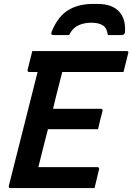

<svg xmlns="http://www.w3.org/2000/svg" viewBox="-20 -961 676 981"><path d="M333 -782H254Q244 -782 242.5 -786.5Q241 -791 245 -802Q277 -878 329 -909.5Q381 -941 456 -941H478Q550 -941 586 -904.5Q622 -868 619 -802Q619 -782 602 -782H531Q527 -817 506 -831Q485 -845 446 -845Q409 -845 379.5 -831Q350 -817 333 -782ZM33 0Q23 0 25 -11Q61 -156 98.5 -302Q136 -448 172 -593H129Q124 -593 122 -596.5Q120 -600 121 -604Q128 -630 133 -652Q138 -674 145 -700H627Q639 -700 635 -689Q628 -663 623 -641Q618 -619 611 -593H298Q294 -576 289.5 -559.5Q285 -543 281 -526Q273 -496 265.5 -465.5Q258 -435 251 -405H496Q501 -405 503 -401.5Q505 -398 504 -394Q500 -381 493 -352.5Q486 -324 481 -301H225Q212 -252 200 -203.5Q188 -155 176 -107H477Q482 -107 485 -104Q488 -101 486 -96Q483 -81 476 -53.5Q469 -26 463 0Z"/></svg>

Font: Recursive Mn Lnr St SmB
Style: Italic
Weight: 600
Italic angle: -15°
Monospace: yes
Version: Version 1.079;hotconv 1.0.112;makeotfexe 2.5.65598; ttfautoh